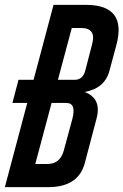

<svg xmlns="http://www.w3.org/2000/svg" viewBox="-62 -769 507 789"><path d="M291 -749Q461 -749 416 -583L388 -479Q369 -406 286 -391Q358 -364 334 -279L286 -97Q259 0 136 0H-42L50 -346H-11L14 -441H76L158 -749ZM317 -589Q334 -654 271 -654H233L176 -441H245Q279 -441 289 -481ZM235 -279Q253 -346 210 -346H150L83 -95H132Q185 -95 200 -150Z"/></svg>

Font: Air America
Style: Regular
Weight: 400
Designer: William G. Sherman
Foundry: Aaron Bell – Saja Typeworks
Version: Version 1.100;PS 001.100;hotconv 1.0.88;makeotf.lib2.5.64775